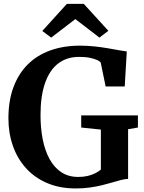

<svg xmlns="http://www.w3.org/2000/svg" viewBox="-20 -996 768 1026"><path d="M384.5 11Q299.5 11 232.5 -17.5Q165.5 -46 119.2 -97Q73 -148 49 -216.2Q25 -284.5 25 -363.5Q25 -457.5 51.8 -529.8Q78.5 -602 128.2 -651.5Q178 -701 248.8 -726.5Q319.5 -752 407.5 -752Q448 -752 486.5 -747.8Q525 -743.5 558.5 -737.8Q592 -732 617.8 -727.2Q643.5 -722.5 657.5 -721L646.5 -534H544.5L518 -662.5Q513 -668.5 499 -675.2Q485 -682 461 -687Q437 -692 402 -692Q337 -692 291 -656.8Q245 -621.5 220.8 -552.2Q196.5 -483 196.5 -380.5Q196.5 -311.5 208.2 -251.8Q220 -192 244.5 -146.8Q269 -101.5 307.2 -76Q345.5 -50.5 398 -50.5Q425 -50.5 447 -55.5Q469 -60.5 487 -69.2Q505 -78 519 -89.5V-303.5L414 -314.5V-379.5H717V-314.5L664.5 -305.5V-40Q647 -39.5 626 -34Q605 -28.5 580 -21Q555 -13.5 525.2 -6.2Q495.5 1 460.5 6Q425.5 11 384.5 11ZM253.5 -795 206 -830.5 337.5 -975.5H427.5L559 -831.5L511.5 -795L382.5 -894Z"/></svg>

Font: Merriweather 24pt
Style: Bold
Weight: 700
Designer: Eben Sorkin
Foundry: Eben Sorkin
Version: Version 2.100